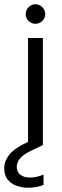

<svg xmlns="http://www.w3.org/2000/svg" viewBox="-61 -683 293 904"><path d="M71 0V-504H141V0ZM106 -571Q87 -571 73.5 -584.5Q60 -598 60 -617Q60 -635 73.5 -649Q87 -663 106 -663Q125 -663 138.5 -649Q152 -635 152 -617Q152 -598 138.5 -584.5Q125 -571 106 -571ZM72 201Q44 201 18 192Q-8 183 -24.5 163Q-41 143 -41 109Q-41 75 -16.5 44.5Q8 14 67 -13L122 -38L141 0L81 29Q46 46 32 64.5Q18 83 18 102Q18 127 35 140Q52 153 80 153Q110 153 144 139V188Q108 201 72 201Z"/></svg>

Font: DM Sans Light
Style: Regular
Weight: 300
Designer: Colophon Foundry, Jonny Pinhorn
Foundry: Colophon Foundry
Version: Version 4.004; ttfautohint (v1.8.4.7-5d5b)